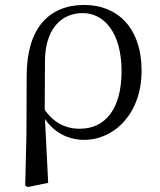

<svg xmlns="http://www.w3.org/2000/svg" viewBox="-20 -551 646 777"><path d="M82 200 92 206 175 189 162 -69C199 -15 256 15 320 15C444 15 553 -93 553 -264C553 -440 454 -531 321 -531C178 -531 88 -436 88 -245L87 -6ZM161 -106 162 -306C163 -426 222 -498 315 -498C403 -498 472 -416 472 -263C472 -113 408 -30 303 -30C242 -30 196 -57 161 -106Z"/></svg>

Font: Noto Serif CJK KR
Style: Regular
Weight: 400
Designer: Ryoko NISHIZUKA 西塚涼子 (kana & ideographs); Frank Grießhammer (Latin, Greek & Cyrillic); Wenlong ZHANG 张文龙 (bopomofo); San
Foundry: Adobe
Version: Version 2.001;hotconv 1.1.0;makeotfexe 2.6.0